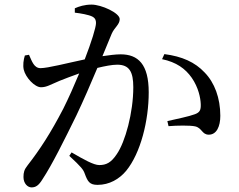

<svg xmlns="http://www.w3.org/2000/svg" viewBox="-20 -789 1040 834"><path d="M887 -204C921 -204 937 -240 937 -286C937 -363 912 -430 869 -474C827 -519 771 -544 694 -554L684 -532C746 -519 785 -491 813 -451C842 -409 851 -364 852 -337C853 -311 848 -301 827 -293C801 -283 746 -272 707 -263L712 -241C747 -244 806 -245 828 -240C858 -233 857 -204 887 -204ZM404 14C455 14 498 -11 528 -47C591 -124 626 -265 626 -388C626 -510 580 -553 504 -553C482 -553 452 -549 425 -545L465 -642C477 -670 500 -682 500 -706C500 -733 420 -769 378 -769C347 -769 323 -761 305 -753V-734C331 -731 365 -725 381 -717C394 -710 397 -701 397 -689C397 -670 377 -606 348 -531C272 -515 188 -493 156 -493C128 -493 119 -522 106 -551L88 -548C82 -529 79 -506 83 -487C91 -452 131 -410 158 -410C183 -410 198 -421 239 -438C259 -446 290 -458 324 -470C302 -417 278 -363 255 -317C200 -211 153 -139 100 -71C85 -52 82 -40 82 -20C82 8 100 25 117 25C135 25 148 17 165 -11C206 -73 259 -180 312 -288C342 -351 375 -427 403 -494C436 -502 467 -508 489 -508C542 -508 559 -477 559 -410C559 -300 524 -172 487 -119C463 -83 442 -72 411 -72C387 -72 344 -96 291 -127L281 -112C334 -63 342 -52 348 -35C361 0 369 14 404 14Z"/></svg>

Font: Source Han Serif CN Medium
Style: Regular
Weight: 500
Designer: Ryoko NISHIZUKA 西塚涼子 (kana & ideographs); Frank Grießhammer (Latin, Greek & Cyrillic); Wenlong ZHANG 张文龙 (bopomofo); San
Foundry: Adobe
Version: Version 2.002;hotconv 1.1.0;makeotfexe 2.6.0